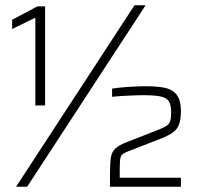

<svg xmlns="http://www.w3.org/2000/svg" viewBox="-20 -708 751 728"><path d="M114 -308V-641L26 -598V-633L122 -684H151V-308ZM41 0 490 -688H532L83 0ZM397 0V-42Q397 -85 400 -108Q403 -131 417 -144.5Q431 -158 463 -170L578 -215Q601 -224 611.5 -231Q622 -238 625.5 -249.5Q629 -261 629 -281Q629 -310 620 -324Q611 -338 588 -342.5Q565 -347 523 -347Q501 -347 467.5 -345.5Q434 -344 405 -341V-372Q429 -376 465.5 -378.5Q502 -381 534 -381Q571 -381 600.5 -376Q630 -371 648 -351Q666 -331 666 -286Q666 -256 659 -237Q652 -218 636.5 -206.5Q621 -195 594 -184L463 -133Q450 -128 443.5 -122Q437 -116 435.5 -103Q434 -90 434 -62V-34H666V0Z"/></svg>

Font: Saira Thin
Style: Regular
Weight: 100
Designer: Hector Gatti with collaboration of the Omnibus-Type team
Foundry: Omnibus-Type
Version: Version 1.101